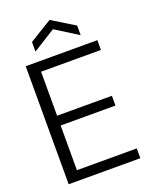

<svg xmlns="http://www.w3.org/2000/svg" viewBox="-164 -984 842 1070"><g transform="rotate(-20 257.5 -448.5)"><path d="M53 0V-700H478V-642H123V-381H448V-323H123V-58H478V0ZM132 -758V-815L266 -897L400 -815V-758L266 -842Z"/></g></svg>

Font: DM Sans 36pt Light
Style: Regular
Weight: 300
Designer: Colophon Foundry, Jonny Pinhorn
Foundry: Colophon Foundry
Version: Version 4.004;gftools[0.9.30]